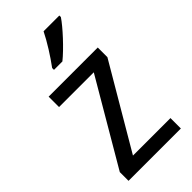

<svg xmlns="http://www.w3.org/2000/svg" viewBox="-239 -827 887 887"><g transform="rotate(-45 204.5 -383.0)"><path d="M348 -756V-766H245C223 -721 185 -661 153 -618V-606H208C253 -642 323 -718 348 -756ZM376 0V-68H131L369 -473V-536H48V-468H275L34 -57V0Z"/></g></svg>

Font: Noto Sans Armenian SemiCondensed
Style: Regular
Weight: 400
Width: 4
Designer: Monotype Design Team
Foundry: Monotype Imaging Inc.
Version: Version 2.008